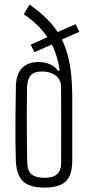

<svg xmlns="http://www.w3.org/2000/svg" viewBox="-20 -826 395 853"><path d="M178 7.5Q112.5 7.5 83 -20Q53.5 -47.5 50.5 -110Q49 -150.5 48.5 -200.5Q48 -250.5 48.8 -310.5Q49.5 -370.5 50.5 -441Q51.5 -496.5 77.8 -523.5Q104 -550.5 153 -550.5Q187.5 -550.5 213.8 -534.2Q240 -518 241 -495.5Q248.5 -486.5 257 -475.2Q265.5 -464 265.5 -451L251.5 -440Q251 -473 226.8 -490.8Q202.5 -508.5 167 -508.5Q132 -508.5 116.5 -491.2Q101 -474 100 -438Q99 -376 99 -315Q99 -254 99.5 -199.8Q100 -145.5 101 -104Q102 -65 121.5 -50.5Q141 -36 178 -36Q215 -36 233.2 -52Q251.5 -68 251.5 -103Q252 -186.5 251.8 -265.5Q251.5 -344.5 251.5 -417.5Q251.5 -489 240 -542.2Q228.5 -595.5 206.5 -635.2Q184.5 -675 154 -706Q123.5 -737 85.5 -763L111.5 -805.5Q157.5 -773.5 192.5 -738Q227.5 -702.5 251.8 -656.8Q276 -611 288.2 -549Q300.5 -487 301 -401.5Q301 -343.5 301 -295.5Q301 -247.5 301 -202.8Q301 -158 301 -108.5Q300.5 -67.5 288 -42Q275.5 -16.5 248.2 -4.5Q221 7.5 178 7.5ZM240 -486.5 234 -513H259.5V-487ZM133 -594 116 -627.5 211.5 -670 229.5 -637ZM237 -642.5 219.5 -676 315.5 -718.5 332.5 -684.5Z"/></svg>

Font: Big Shoulders Stencil Text Thin ExtraLight
Style: Regular
Weight: 250
Version: Version 2.001